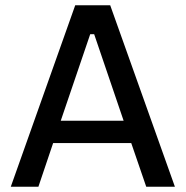

<svg xmlns="http://www.w3.org/2000/svg" viewBox="-20 -710 706 730"><path d="M266 -690H399L645 0H536L479 -166H182L126 0H21ZM450 -251 338 -580H323L211 -251Z"/></svg>

Font: Mozilla Text BETA Medium
Style: Regular
Weight: 500
Designer: Studio DRAMA
Foundry: Studio DRAMA
Version: Version 0.100